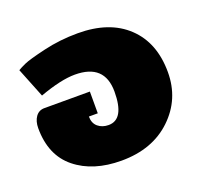

<svg xmlns="http://www.w3.org/2000/svg" viewBox="-98 -631 805 760"><g transform="rotate(-20 304.0 -250.5)"><path d="M25 -216.7Q25 -245.8 38.3 -264.6Q51.7 -283.3 75 -283.3H266.7V-191.7H229.2Q229.2 -163.3 247.1 -148.3Q265 -133.3 291.7 -133.3Q358.3 -133.3 358.3 -250Q358.3 -366.7 233.3 -366.7Q175 -366.7 83.3 -333.3L33.3 -458.3Q44.2 -465 65.4 -474.6Q86.7 -484.2 155.8 -500.4Q225 -516.7 300 -516.7Q433.3 -516.7 508.3 -445.4Q583.3 -374.2 583.3 -250Q583.3 -136.7 502.9 -60Q422.5 16.7 291.7 16.7Q172.5 16.7 98.8 -42.9Q25 -102.5 25 -216.7Z"/></g></svg>

Font: BoonTook
Style: Regular
Weight: 400
Designer: Sungsit Sawaiwan
Foundry: FontUni
Version: Version 3.0